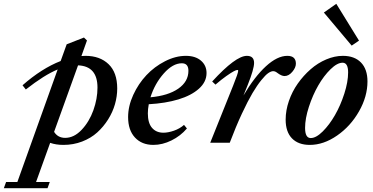

<svg xmlns="http://www.w3.org/2000/svg" viewBox="-142 -742 1941 998"><path d="M188 11.2Q148.9 11.2 118.7 0.5L45.4 204.1H116.7L105 236.3H-122.1L-110.4 204.1H-51.8L157.7 -380.9Q89.4 -353 -7.8 -276.9L-24.9 -298.8Q75.2 -386.7 173.3 -424.8L204.6 -511.7L294.4 -546.9L310.1 -531.7L281.2 -450.7Q294.9 -451.7 302.2 -451.7Q377.4 -451.7 422.4 -408.4Q467.3 -365.2 467.3 -282.2Q467.3 -241.7 455.6 -200.4Q443.8 -159.2 419.9 -121.1Q396 -83 363.3 -53.5Q330.6 -23.9 284.9 -6.3Q239.3 11.2 188 11.2ZM364.7 -286.6Q364.7 -398.4 263.7 -402.3L139.2 -56.6Q158.7 -25.4 196.8 -25.4Q242.7 -25.4 282.2 -67.1Q321.8 -108.9 343.3 -168.7Q364.7 -228.5 364.7 -286.6Z M655.3 11.2Q595.2 11.2 559.6 -27.1Q523.9 -65.4 523.9 -133.3Q523.9 -190.4 550.5 -248.5Q577.1 -306.6 618.9 -351.1Q660.6 -395.5 715.6 -423.6Q770.5 -451.7 824.2 -451.7Q873.5 -451.7 902.6 -426.8Q931.6 -401.9 931.6 -362.3Q931.6 -316.4 892.1 -281Q852.5 -245.6 785.4 -225.3Q718.3 -205.1 631.3 -200.2Q626.5 -174.3 626.5 -152.8Q626.5 -102.5 648.2 -77.4Q669.9 -52.2 707.5 -52.2Q731.9 -52.2 762.2 -62.7Q792.5 -73.2 814.5 -92.8L829.6 -74.2Q796.4 -35.2 749.3 -12Q702.1 11.2 655.3 11.2ZM803.2 -413.1Q756.3 -413.1 709.5 -360.4Q662.6 -307.6 640.1 -236.3Q731.9 -244.6 784.7 -281.2Q837.4 -317.9 837.4 -374Q837.4 -413.1 803.2 -413.1Z M950.7 0 1069.8 -296.9Q1096.2 -362.3 1096.2 -374.5Q1096.2 -378.4 1091.8 -378.4Q1086.4 -378.4 1073.2 -371.6Q1060.1 -364.7 1034.4 -346.7Q1008.8 -328.6 978 -302.2L960.9 -318.4Q1083 -451.7 1141.1 -451.7Q1178.7 -451.7 1178.7 -415Q1178.7 -383.3 1146 -301.3L1123.5 -245.6Q1181.2 -343.3 1240.2 -397.5Q1299.3 -451.7 1351.6 -451.7Q1396 -451.7 1396 -411.1Q1396 -390.6 1377.4 -368.7Q1358.9 -346.7 1336.9 -346.7Q1321.3 -346.7 1299.3 -363.3Q1288.6 -372.1 1277.8 -372.1Q1267.1 -372.1 1252.4 -362.1Q1237.8 -352.1 1216.1 -325.2Q1194.3 -298.3 1170.4 -258.1Q1146.5 -217.8 1115.2 -150.9Q1084 -84 1052.2 0Z M1686 -504.9 1541.5 -676.8 1606 -722.2 1724.1 -530.8ZM1468.3 11.2Q1408.7 11.2 1375.7 -22.7Q1342.8 -56.6 1342.8 -120.1Q1342.8 -168 1359.6 -217Q1376.5 -266.1 1405.8 -307.6Q1435.1 -349.1 1472.4 -381.8Q1509.8 -414.6 1553.7 -433.1Q1597.7 -451.7 1640.1 -451.7Q1700.7 -451.7 1734.4 -417Q1768.1 -382.3 1768.1 -318.8Q1768.1 -240.2 1724.1 -163.1Q1680.2 -85.9 1610.1 -37.4Q1540 11.2 1468.3 11.2ZM1473.1 -24.4Q1501 -24.4 1535.6 -58.8Q1570.3 -93.3 1599.1 -143.6Q1627.9 -193.8 1647.7 -255.1Q1667.5 -316.4 1667.5 -365.7Q1667.5 -416 1638.7 -416Q1610.8 -416 1575.9 -381.8Q1541 -347.7 1512.2 -297.6Q1483.4 -247.6 1463.6 -186.8Q1443.8 -126 1443.8 -77.1Q1443.8 -24.4 1473.1 -24.4Z"/></svg>

Font: Elstob 10pt SemiBold
Style: Italic
Weight: 600
Italic angle: -20°
Designer: Peter S. Baker
Version: Version 1.015